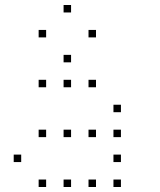

<svg xmlns="http://www.w3.org/2000/svg" viewBox="-20 -785 640 770"><path d="M236 -765Q235 -765 235 -765Q235 -765 235 -764V-736Q235 -735 235 -735Q235 -735 236 -735H264Q265 -735 265 -735Q265 -735 265 -736V-764Q265 -765 265 -765Q265 -765 264 -765ZM136 -665Q135 -665 135 -665Q135 -665 135 -664V-636Q135 -635 135 -635Q135 -635 136 -635H164Q165 -635 165 -635Q165 -635 165 -636V-664Q165 -665 165 -665Q165 -665 164 -665ZM336 -665Q335 -665 335 -665Q335 -665 335 -664V-636Q335 -635 335 -635Q335 -635 336 -635H364Q365 -635 365 -635Q365 -635 365 -636V-664Q365 -665 365 -665Q365 -665 364 -665ZM236 -565Q235 -565 235 -565Q235 -565 235 -564V-536Q235 -535 235 -535Q235 -535 236 -535H264Q265 -535 265 -535Q265 -535 265 -536V-564Q265 -565 265 -565Q265 -565 264 -565ZM136 -465Q135 -465 135 -465Q135 -465 135 -464V-436Q135 -435 135 -435Q135 -435 136 -435H164Q165 -435 165 -435Q165 -435 165 -436V-464Q165 -465 165 -465Q165 -465 164 -465ZM236 -465Q235 -465 235 -465Q235 -465 235 -464V-436Q235 -435 235 -435Q235 -435 236 -435H264Q265 -435 265 -435Q265 -435 265 -436V-464Q265 -465 265 -465Q265 -465 264 -465ZM336 -465Q335 -465 335 -465Q335 -465 335 -464V-436Q335 -435 335 -435Q335 -435 336 -435H364Q365 -435 365 -435Q365 -435 365 -436V-464Q365 -465 365 -465Q365 -465 364 -465ZM436 -365Q435 -365 435 -365Q435 -365 435 -364V-336Q435 -335 435 -335Q435 -335 436 -335H464Q465 -335 465 -335Q465 -335 465 -336V-364Q465 -365 465 -365Q465 -365 464 -365ZM136 -265Q135 -265 135 -265Q135 -265 135 -264V-236Q135 -235 135 -235Q135 -235 136 -235H164Q165 -235 165 -235Q165 -235 165 -236V-264Q165 -265 165 -265Q165 -265 164 -265ZM236 -265Q235 -265 235 -265Q235 -265 235 -264V-236Q235 -235 235 -235Q235 -235 236 -235H264Q265 -235 265 -235Q265 -235 265 -236V-264Q265 -265 265 -265Q265 -265 264 -265ZM336 -265Q335 -265 335 -265Q335 -265 335 -264V-236Q335 -235 335 -235Q335 -235 336 -235H364Q365 -235 365 -235Q365 -235 365 -236V-264Q365 -265 365 -265Q365 -265 364 -265ZM436 -265Q435 -265 435 -265Q435 -265 435 -264V-236Q435 -235 435 -235Q435 -235 436 -235H464Q465 -235 465 -235Q465 -235 465 -236V-264Q465 -265 465 -265Q465 -265 464 -265ZM36 -165Q35 -165 35 -165Q35 -165 35 -164V-136Q35 -135 35 -135Q35 -135 36 -135H64Q65 -135 65 -135Q65 -135 65 -136V-164Q65 -165 65 -165Q65 -165 64 -165ZM436 -165Q435 -165 435 -165Q435 -165 435 -164V-136Q435 -135 435 -135Q435 -135 436 -135H464Q465 -135 465 -135Q465 -135 465 -136V-164Q465 -165 465 -165Q465 -165 464 -165ZM136 -65Q135 -65 135 -65Q135 -65 135 -64V-36Q135 -35 135 -35Q135 -35 136 -35H164Q165 -35 165 -35Q165 -35 165 -36V-64Q165 -65 165 -65Q165 -65 164 -65ZM236 -65Q235 -65 235 -65Q235 -65 235 -64V-36Q235 -35 235 -35Q235 -35 236 -35H264Q265 -35 265 -35Q265 -35 265 -36V-64Q265 -65 265 -65Q265 -65 264 -65ZM336 -65Q335 -65 335 -65Q335 -65 335 -64V-36Q335 -35 335 -35Q335 -35 336 -35H364Q365 -35 365 -35Q365 -35 365 -36V-64Q365 -65 365 -65Q365 -65 364 -65ZM436 -65Q435 -65 435 -65Q435 -65 435 -64V-36Q435 -35 435 -35Q435 -35 436 -35H464Q465 -35 465 -35Q465 -35 465 -36V-64Q465 -65 465 -65Q465 -65 464 -65Z"/></svg>

Font: Doto Black Thin
Style: Regular
Weight: 250
Monospace: yes
Version: Version 1.000